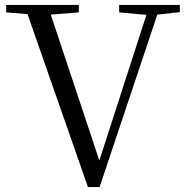

<svg xmlns="http://www.w3.org/2000/svg" viewBox="-20 -748 754 775"><path d="M461 -698 571 -688 381 -100 185 -689 298 -698V-728H5V-698L91 -691L335 7H382L615 -689L706 -699V-728H461Z"/></svg>

Font: Noto Serif CJK KR
Style: Regular
Weight: 400
Designer: Ryoko NISHIZUKA 西塚涼子 (kana & ideographs); Frank Grießhammer (Latin, Greek & Cyrillic); Wenlong ZHANG 张文龙 (bopomofo); San
Foundry: Adobe
Version: Version 2.001;hotconv 1.1.0;makeotfexe 2.6.0